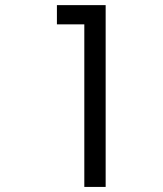

<svg xmlns="http://www.w3.org/2000/svg" viewBox="-20 -736 640 756"><path d="M396 0H312V-640.1H204.1V-715.8H396Z"/></svg>

Font: Arian AMU
Style: Regular
Weight: 400
Designer: Ruben Hakobyan (Tarumian)
Foundry: Ruben Hakobyan (Tarumian)
Version: Version 4.003